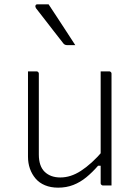

<svg xmlns="http://www.w3.org/2000/svg" viewBox="-20 -855 640 885"><path d="M148 -526Q152 -526 154 -524.5Q156 -523 157.5 -521Q159 -519 159 -515Q159 -469 159 -422.5Q159 -376 159 -329.5Q159 -283 159 -236.5Q159 -190 159 -143Q159 -89 186 -63Q213 -37 258 -37Q282 -37 305.5 -44.5Q329 -52 353 -67.5Q377 -83 403 -106.5Q429 -130 457 -163V-91H432Q406 -61 378 -38Q350 -15 318 -2.5Q286 10 248 10Q214 10 187.5 -1Q161 -12 144 -32Q127 -52 118 -77.5Q109 -103 109 -133Q109 -178 109 -222.5Q109 -267 109 -312Q109 -357 109 -401Q109 -433 109 -464Q109 -495 109 -526Q119 -526 128.5 -526Q138 -526 148 -526ZM483 -526Q487 -526 489 -524.5Q491 -523 492.5 -521Q494 -519 494 -515Q494 -446 494 -377Q494 -308 494 -238.5Q494 -169 494 -100Q494 -76 494 -56.5Q494 -37 494 -22.5Q494 -8 494 0Q488 0 481.5 0Q475 0 468.5 0Q462 0 455 0Q452 0 449.5 -1.5Q447 -3 445.5 -5Q444 -7 444 -11Q444 -97 444 -183Q444 -269 444 -355Q444 -441 444 -526Q451 -526 457.5 -526Q464 -526 470.5 -526Q477 -526 483 -526ZM204 -835Q225 -804 245.5 -772Q266 -740 287 -708.5Q308 -677 327 -647Q318 -647 309 -647Q300 -647 289 -647Q283 -647 278.5 -649.5Q274 -652 272 -655Q245 -690 225.5 -714.5Q206 -739 188 -763Q170 -787 146 -817Q142 -823 143.5 -829Q145 -835 152 -835Q162 -835 169 -835Q176 -835 184.5 -835Q193 -835 204 -835Z"/></svg>

Font: Recursive Sans Linear Light
Style: Regular
Weight: 300
Version: Version 1.085